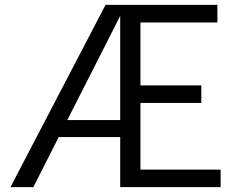

<svg xmlns="http://www.w3.org/2000/svg" viewBox="-20 -767 956 787"><path d="M412.6 -747.1H871.1V-674.8H555.7V-417H805.2V-345.2H555.7V-71.8H884.3V0H472.7V-205.1H220.7L116.7 0H22.9ZM472.7 -274.9V-701.7L255.9 -274.9Z"/></svg>

Font: Armata
Style: Regular
Weight: 400
Designer: Viktoriya Grabowska
Foundry: Viktoriya Grabowska
Version: Version 1.002